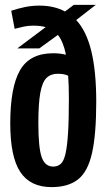

<svg xmlns="http://www.w3.org/2000/svg" viewBox="-20 -756 434 786"><path d="M141 -558H51L167 -645Q146 -651 116 -651Q95 -651 77 -647Q59 -643 40 -638L26 -712Q53 -721 81.5 -727Q110 -733 141 -733Q202 -733 246 -709L282 -736H372L292 -674Q334 -629 354 -546Q374 -463 374 -340Q374 -207 357 -130.5Q340 -54 300 -22Q260 10 191 10Q104 10 63 -52Q22 -114 22 -251Q22 -399 62 -468.5Q102 -538 198 -538Q225 -538 250 -532Q239 -586 217 -613ZM137 -252Q137 -152 150.5 -113Q164 -74 198 -74Q216 -74 228.5 -85Q241 -96 248 -126Q255 -156 258.5 -210.5Q262 -265 262 -353Q262 -406 259 -446Q249 -451 238 -452.5Q227 -454 216 -454Q188 -454 170.5 -437Q153 -420 145 -376Q137 -332 137 -252Z"/></svg>

Font: Georama Condensed SemiBold
Style: Regular
Weight: 600
Width: 3
Designer: Jean-Baptiste Levee
Foundry: Production Type
Version: Version 1.000